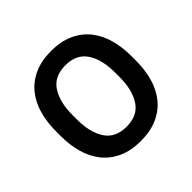

<svg xmlns="http://www.w3.org/2000/svg" viewBox="-144 -683 836 836"><g transform="rotate(-45 274.0 -265.0)"><path d="M274 12Q214 12 170 -8Q126 -28 97.5 -63.5Q69 -99 55.5 -147Q42 -195 42 -251V-279Q42 -335 55.5 -383Q69 -431 97.5 -466.5Q126 -502 170 -522Q214 -542 274 -542Q334 -542 378 -522Q422 -502 450.5 -466.5Q479 -431 492.5 -383Q506 -335 506 -279V-251Q506 -195 492.5 -147Q479 -99 450.5 -63.5Q422 -28 378 -8Q334 12 274 12ZM274 -76Q342 -76 373.5 -123.5Q405 -171 405 -251V-279Q405 -359 373.5 -406.5Q342 -454 274 -454Q206 -454 174.5 -406.5Q143 -359 143 -279V-251Q143 -171 174.5 -123.5Q206 -76 274 -76Z"/></g></svg>

Font: Cooper Hewitt
Style: Regular
Weight: 707
Designer: Village Type and Design LLC
Foundry: Cooper Hewitt Smithsonian Design Museum
Version: 1.000